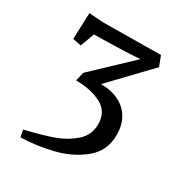

<svg xmlns="http://www.w3.org/2000/svg" viewBox="-151 -695 802 848"><g transform="rotate(30 250.5 -270.5)"><path d="M435.1 -178.7Q435.1 -96.2 373.8 -47.1Q312.5 2 230.5 21.5Q148.4 41 72.3 43L64.9 7.3L74.2 4.9Q153.3 -14.2 207 -33.4Q260.7 -52.7 300.8 -88.4Q340.8 -124 340.8 -178.7Q340.8 -243.2 287.6 -270.5Q234.4 -297.9 159.2 -297.9L169.9 -342.8L358.4 -521.5Q324.7 -518.1 253.2 -515.9Q181.6 -513.7 126 -513.2L99.6 -441.9L56.6 -450.2L61.5 -584.5L133.3 -579.6L427.7 -582.5L447.3 -531.7L262.7 -338.9Q313.5 -338.9 352.5 -320.3Q391.6 -301.8 413.3 -265.6Q435.1 -229.5 435.1 -178.7Z"/></g></svg>

Font: Vesper Libre
Style: Regular
Weight: 400
Designer: Robert Keller & Kimya Gandhi
Foundry: Mota Italic
Version: Version 1.058